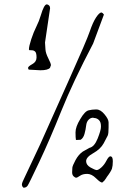

<svg xmlns="http://www.w3.org/2000/svg" viewBox="-20 -780 608 885"><path d="M115.2 -548.8 113.3 -551.8Q113.3 -566.4 124 -599.1Q134.8 -631.8 147.5 -657.2Q160.2 -682.6 168 -709Q175.8 -735.4 182.6 -747.6Q189.5 -759.8 195.3 -759.8Q201.2 -759.8 206.1 -754.9Q210.9 -750 210.9 -742.2L187.5 -584L189.5 -552.7Q190.4 -535.2 202.6 -511.2Q214.8 -487.3 214.8 -479.5L210.9 -468.8V-467.8Q201.2 -456.1 166 -456.1L113.3 -459Q109.4 -460.9 109.4 -467.3Q109.4 -473.6 128.9 -484.4Q148.4 -495.1 148.4 -515.1Q148.4 -535.2 142.6 -541.5Q136.7 -547.9 127 -548.3Q117.2 -548.8 115.2 -548.8ZM351.6 -135.7 330.1 -134.8Q328.1 -144.5 328.1 -169.9Q328.1 -195.3 349.6 -230.5Q371.1 -267.6 388.7 -271.5Q404.3 -275.4 420.9 -275.4Q422.9 -275.4 424.8 -275.4Q443.4 -275.4 461.9 -252.9Q480.5 -230.5 480.5 -215.8V-192.4Q480.5 -164.1 476.6 -155.3Q472.7 -146.5 458 -119.6Q443.4 -92.8 410.2 -74.2Q377 -55.7 377 -37.1Q377 -19.5 397.5 -7.8Q417 2.9 424.8 3.9H425.8Q433.6 3.9 447.3 -8.3Q460.9 -20.5 470.7 -39.6Q480.5 -58.6 488.3 -59.6L492.2 -58.6Q500 -56.6 500 -36.1Q500 -15.6 496.1 -2.9Q492.2 9.8 470.7 38.1V39.1Q464.8 47.9 460.9 52.7L451.2 61.5Q442.4 61.5 422.4 41.5Q402.3 21.5 381.8 21.5Q361.3 21.5 348.6 30.3Q335.9 39.1 331.1 39.1Q326.2 39.1 319.3 32.7Q312.5 26.4 312.5 14.2Q312.5 2 313.5 -7.3Q314.5 -16.6 328.1 -42Q341.8 -67.4 361.3 -81.1L392.6 -98.6Q415 -103.5 430.2 -141.6Q445.3 -179.7 445.3 -195.3V-199.2Q445.3 -217.8 435.5 -227.1Q425.8 -236.3 412.1 -236.3Q411.1 -236.3 411.1 -237.3Q398.4 -238.3 388.7 -228.5Q378.9 -218.8 377 -200.7Q375 -182.6 369.6 -163.1Q364.3 -143.6 351.6 -135.7ZM81.1 69.3Q81.1 62.5 93.3 38.1Q105.5 13.7 165 -114.3Q221.7 -242.2 300.3 -417Q378.9 -591.8 393.6 -634.8Q408.2 -677.7 422.9 -699.7Q437.5 -721.7 447.3 -722.7L453.1 -719.7L459 -712.9L409.2 -579.1Q316.4 -402.3 262.2 -267.6Q208 -132.8 160.6 -32.7Q113.3 67.4 107.4 75.7Q101.6 84 91.8 85H87.9Q82 80.1 81.1 73.2Z"/></svg>

Font: Drukaatie burti
Style: Thin
Weight: 100
Version: Version 0.14